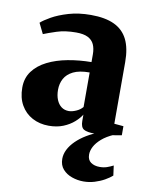

<svg xmlns="http://www.w3.org/2000/svg" viewBox="-88 -611 716 920"><g transform="rotate(10 270.0 -151.0)"><path d="M171.5 11Q127 11 91.5 -8Q56 -27 35.8 -62.5Q15.5 -98 15.5 -147.5Q15.5 -194 40.5 -227.5Q65.5 -261 108.5 -282.5Q151.5 -304 206.2 -314.2Q261 -324.5 321 -325V-362Q321 -391 311.8 -411Q302.5 -431 281.5 -441.5Q260.5 -452 224.5 -452Q171 -452 130.5 -438.8Q90 -425.5 68 -416.5L43 -467.5Q57.5 -481 90.5 -499.8Q123.5 -518.5 171.8 -532.8Q220 -547 279.5 -547Q349.5 -547 393.5 -526.2Q437.5 -505.5 458.8 -462.8Q480 -420 480 -353V-53L525 -49V-5Q514 -3 492 0.8Q470 4.5 444.2 7.2Q418.5 10 395 10Q358 10 342.2 0.5Q326.5 -9 326.5 -39.5V-70.5Q316 -52.5 294.2 -33.2Q272.5 -14 241.8 -1.5Q211 11 171.5 11ZM254 -75Q269.5 -75 289.2 -83.5Q309 -92 321 -106.5V-274.5Q271 -274.5 241.5 -259.8Q212 -245 199 -220.8Q186 -196.5 186 -167Q186 -139 194.5 -118.2Q203 -97.5 218.2 -86.2Q233.5 -75 254 -75ZM381.5 245Q353 245 325.8 235.5Q298.5 226 281 206.2Q263.5 186.5 263.5 155.5Q263.5 132.5 274.8 110.2Q286 88 307 67.2Q328 46.5 357 29Q386 11.5 421 -1L447.5 -5L488.5 -1Q452 15 429.8 34.5Q407.5 54 397 74Q386.5 94 386.5 113Q386.5 139 403.5 151Q420.5 163 446.5 163Q466 163 481.8 157.5Q497.5 152 512 144.5L518.5 192.5Q505 204.5 483.5 216.8Q462 229 435.8 237Q409.5 245 381.5 245Z"/></g></svg>

Font: Merriweather 72pt Black
Style: Regular
Weight: 900
Version: Version 2.100